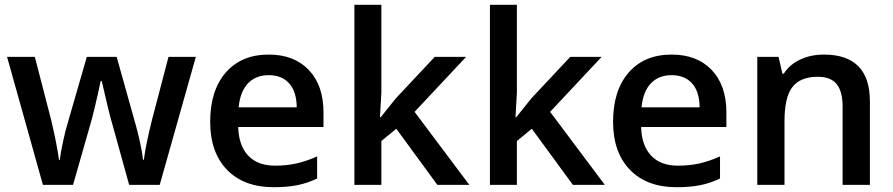

<svg xmlns="http://www.w3.org/2000/svg" viewBox="-20 -780 3768 810"><path d="M524.9 0 455.1 -252Q442.4 -292 409.2 -438H404.8Q376.5 -306.2 359.9 -251L288.1 0H161.1L9.8 -540H127L195.8 -273.9Q219.2 -175.3 229 -105H231.9Q236.8 -140.6 246.8 -186.8Q256.8 -232.9 264.2 -255.9L346.2 -540H472.2L551.8 -255.9Q559.1 -231.9 570.1 -182.6Q581.1 -133.3 583 -106H586.9Q594.2 -166 621.1 -273.9L690.9 -540H806.2L653.8 0Z M1134.8 9.8Q1008.8 9.8 937.7 -63.7Q866.7 -137.2 866.7 -266.1Q866.7 -398.4 932.6 -474.1Q998.5 -549.8 1113.8 -549.8Q1220.7 -549.8 1282.7 -484.9Q1344.7 -419.9 1344.7 -306.2V-244.1H984.9Q987.3 -165.5 1027.3 -123.3Q1067.4 -81.1 1140.1 -81.1Q1188 -81.1 1229.2 -90.1Q1270.5 -99.1 1317.9 -120.1V-26.9Q1275.9 -6.8 1232.9 1.5Q1189.9 9.8 1134.8 9.8ZM1113.8 -462.9Q1059.1 -462.9 1026.1 -428.2Q993.2 -393.6 986.8 -327.1H1231.9Q1231 -394 1199.7 -428.5Q1168.5 -462.9 1113.8 -462.9Z M1585.9 -285.2 1650.9 -366.2 1814 -540H1946.3L1729 -308.1L1960 0H1825.2L1651.9 -236.8L1588.9 -185.1V0H1475.1V-759.8H1588.9V-389.2L1583 -285.2Z M2157.7 -285.2 2222.7 -366.2 2385.7 -540H2518.1L2300.8 -308.1L2531.7 0H2397L2223.6 -236.8L2160.6 -185.1V0H2046.9V-759.8H2160.6V-389.2L2154.8 -285.2Z M2834.5 9.8Q2708.5 9.8 2637.5 -63.7Q2566.4 -137.2 2566.4 -266.1Q2566.4 -398.4 2632.3 -474.1Q2698.2 -549.8 2813.5 -549.8Q2920.4 -549.8 2982.4 -484.9Q3044.4 -419.9 3044.4 -306.2V-244.1H2684.6Q2687 -165.5 2727.1 -123.3Q2767.1 -81.1 2839.8 -81.1Q2887.7 -81.1 2929 -90.1Q2970.2 -99.1 3017.6 -120.1V-26.9Q2975.6 -6.8 2932.6 1.5Q2889.6 9.8 2834.5 9.8ZM2813.5 -462.9Q2758.8 -462.9 2725.8 -428.2Q2692.9 -393.6 2686.5 -327.1H2931.6Q2930.7 -394 2899.4 -428.5Q2868.2 -462.9 2813.5 -462.9Z M3649.9 0H3534.7V-332Q3534.7 -394.5 3509.5 -425.3Q3484.4 -456.1 3429.7 -456.1Q3356.9 -456.1 3323.2 -413.1Q3289.6 -370.1 3289.6 -269V0H3174.8V-540H3264.6L3280.8 -469.2H3286.6Q3311 -507.8 3356 -528.8Q3400.9 -549.8 3455.6 -549.8Q3649.9 -549.8 3649.9 -352.1Z"/></svg>

Font: TypoPRO Open Sans
Style: Regular
Weight: 600
Foundry: Ascender Corporation
Version: Version 1.10